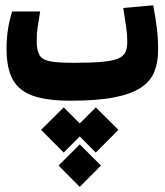

<svg xmlns="http://www.w3.org/2000/svg" viewBox="-20 -378 626 730"><path d="M248.5 4.9Q158.7 4.9 105.2 -13.9Q51.8 -32.7 28.3 -75.9Q4.9 -119.1 4.9 -192.4Q4.9 -268.6 26.4 -334.5H132.8Q126.5 -298.8 123 -274.2Q119.6 -249.5 119.6 -223.1Q119.6 -187 129.9 -168.9Q140.1 -150.9 169.9 -145Q199.7 -139.2 258.3 -139.2Q326.2 -139.2 366.9 -142.8Q407.7 -146.5 428.7 -155.3Q449.7 -164.1 456.8 -179.4Q463.9 -194.8 463.9 -218.8Q463.9 -247.6 459.7 -275.4Q455.6 -303.2 448.7 -347.7L562.5 -357.9Q571.8 -309.1 576.4 -271Q581.1 -232.9 581.1 -187Q581.1 -141.6 567.1 -106Q553.2 -70.3 517.1 -45.7Q481 -21 416 -8.1Q351.1 4.9 248.5 4.9ZM344.2 30.3 430.2 115.7 344.2 202.1 283.2 140.6 222.2 202.1 136.2 115.7 222.2 30.3 283.2 91.3ZM283.2 170.9 363.8 251.5 283.2 332.5 202.6 251.5Z"/></svg>

Font: Cascadia Mono PL
Style: Bold
Weight: 700
Monospace: yes
Designer: Aaron Bell
Foundry: Saja Typeworks
Version: Version 2404.023; ttfautohint (v1.8.4)